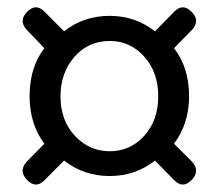

<svg xmlns="http://www.w3.org/2000/svg" viewBox="-20 -629 595 522"><path d="M401.4 -543.9Q450.2 -593.8 453.1 -596.7Q477.5 -622.1 502 -595.7Q524.4 -572.3 502 -547.9L453.1 -498Q494.1 -445.3 494.1 -367.2Q494.1 -293 453.1 -238.3L502 -189.5Q524.4 -165 502 -140.6Q477.5 -114.3 453.1 -139.6L401.4 -192.4Q347.7 -150.4 278.3 -150.4Q208 -150.4 154.3 -192.4L101.6 -139.6Q77.1 -114.3 52.7 -140.6Q30.3 -165 52.7 -189.5L100.6 -238.3Q60.5 -292 60.5 -367.2Q60.5 -446.3 100.6 -498L52.7 -547.9Q30.3 -572.3 52.7 -595.7Q77.1 -622.1 101.6 -596.7L154.3 -543.9Q207 -585.9 278.3 -585.9Q347.7 -585.9 401.4 -543.9ZM278.3 -517.6Q219.7 -517.6 182.1 -474.1Q144.5 -430.7 144.5 -367.2Q144.5 -301.8 183.6 -259.8Q222.7 -217.8 278.3 -217.8Q334 -217.8 372.1 -259.8Q410.2 -301.8 410.2 -367.2Q410.2 -432.6 372.1 -475.1Q334 -517.6 278.3 -517.6Z"/></svg>

Font: GenSenMaruGothic TW TTF Regular
Style: Regular
Weight: 400
Version: Version 1.301